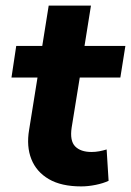

<svg xmlns="http://www.w3.org/2000/svg" viewBox="-20 -655 468 686"><path d="M270 11Q199 11 154.5 -15Q110 -41 92 -86.5Q74 -132 84 -191L114 -378H21L38 -491H131L154 -635H305L282 -491H428L410 -378H265L236 -199Q229 -152 248.5 -132Q268 -112 307 -112Q321 -112 334.5 -114.5Q348 -117 361 -121L368 -9Q349 0 322 5.5Q295 11 270 11Z"/></svg>

Font: Nunito Sans 12pt ExtraBold
Style: Italic
Weight: 800
Italic angle: -9°
Designer: Vernon Adams
Foundry: Vernon Adams
Version: Version 3.101;gftools[0.9.27]